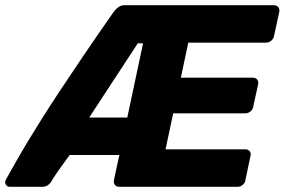

<svg xmlns="http://www.w3.org/2000/svg" viewBox="-64 -720 1097 740"><path d="M-26.7 0Q-35.4 0 -40.2 -6.3Q-45 -12.6 -44 -21.2Q-43 -24 -41.9 -26.3Q-40.9 -28.5 -39.5 -30.9Q-20.8 -64 -1 -99.1Q18.7 -134.2 42.9 -174.3Q67.1 -214.4 97.5 -262.7Q127.9 -311 167.4 -370.7Q207 -430.5 257.5 -505.2Q308 -579.9 372.9 -672.3Q380 -683.3 390.8 -691.6Q401.5 -700 416.6 -700H991.5Q1002.5 -700 1008.4 -692.8Q1014.4 -685.5 1012.4 -674.5L992.1 -580.8Q989.9 -570.1 981.1 -562.9Q972.4 -555.6 961.4 -555.6H661.7L633 -420.6H910.6Q921.6 -420.6 927.2 -413.4Q932.9 -406.1 930.9 -395.1L911.9 -308.3Q910.2 -297.6 901.2 -290.4Q892.1 -283.1 881.1 -283.1H603.5L574 -144.4H881.6Q892.6 -144.4 898.4 -137.1Q904.1 -129.9 901.5 -118.9L881.6 -25.1Q880 -14.5 871.2 -7.2Q862.5 0 851.5 0H395.4Q384.8 0 379 -7.2Q373.3 -14.5 374.9 -25.1L396 -122.5H204.6Q184.2 -95.4 171.9 -77.7Q159.5 -60 152.2 -49.6Q145 -39.1 141.2 -32.7Q137.5 -26.2 134.4 -21.2Q130 -13.6 121.3 -6.8Q112.6 0 97.5 0ZM279.7 -266.9H426.5L487.4 -553H467Z"/></svg>

Font: Rubik Light
Style: Italic
Weight: 300
Italic angle: -12°
Designer: Hubert and Fischer
Foundry: Hubert and Fischer
Version: Version 2.300;gftools[0.9.30]